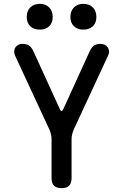

<svg xmlns="http://www.w3.org/2000/svg" viewBox="-20 -968 640 998"><path d="M300 10Q274 10 261 -2.5Q248 -15 248 -42V-244Q248 -257 245 -269.5Q242 -282 237 -294L57 -682Q53 -694 54 -704.5Q55 -715 61 -723Q67 -731 76.5 -735.5Q86 -740 96 -740Q117 -740 130 -732Q143 -724 154 -701L290 -403Q295 -391 300 -391Q305 -391 310 -403L446 -701Q457 -724 470 -732Q483 -740 504 -740Q514 -740 523.5 -735.5Q533 -731 539 -723Q545 -715 546.5 -704.5Q548 -694 543 -682L363 -294Q358 -282 355 -269.5Q352 -257 352 -244V-42Q352 -15 339 -2.5Q326 10 300 10ZM413 -814Q383 -814 364.5 -831.5Q346 -849 346 -880Q346 -911 364.5 -929.5Q383 -948 413 -948Q444 -948 462.5 -929.5Q481 -911 481 -880Q481 -849 462.5 -831.5Q444 -814 413 -814ZM187 -814Q156 -814 137.5 -831.5Q119 -849 119 -880Q119 -911 137.5 -929.5Q156 -948 187 -948Q217 -948 235.5 -929.5Q254 -911 254 -880Q254 -849 235.5 -831.5Q217 -814 187 -814Z"/></svg>

Font: Maple Mono Medium
Style: Regular
Weight: 500
Monospace: yes
Designer: subframe7536
Version: Version 7.000